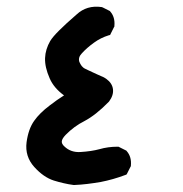

<svg xmlns="http://www.w3.org/2000/svg" viewBox="-20 -352 540 568"><path d="M197.8 195.3Q183.1 193.4 168.2 189.9Q153.3 186.5 139.2 182.1Q108.9 172.4 81.5 142.1Q53.2 110.8 58.6 68.8Q64 29.3 81.1 5.4Q97.2 -17.6 127 -40Q148.4 -56.6 169.4 -69.8Q139.2 -91.8 127 -120.1Q112.3 -153.3 113.3 -180.2Q113.8 -193.4 117.7 -206.1Q121.6 -218.8 128.4 -230.5Q135.7 -242.7 154.8 -261.7Q173.8 -280.8 206.5 -309.1Q236.8 -337.4 280.8 -331.1L282.2 -330.6L283.7 -330.1L303.2 -320.3L305.2 -319.3L306.2 -317.9Q320.8 -301.3 318.4 -275.4V-273.4L317.4 -272L307.6 -252.4L305.7 -248.5L301.8 -247.6Q277.8 -240.2 257.8 -225.6Q236.8 -210.4 222.2 -194.3Q210.4 -182.1 214.8 -168.9Q216.3 -165.5 218 -162.4Q219.7 -159.2 221.9 -156.5Q224.1 -153.8 226.6 -151.9Q229 -149.9 232.4 -148.4Q236.3 -146.5 241.5 -144Q246.6 -141.6 252.9 -138.7Q259.3 -135.7 266.8 -132.3Q274.4 -128.9 283.2 -125H283.7Q289.6 -122.1 294.4 -118.7Q312 -106 314.2 -88.1Q316.4 -70.3 302.7 -51.8L302.2 -51.3L301.8 -50.8Q282.2 -30.8 264.2 -16.6Q246.1 -2.4 229.5 6.3Q199.2 21.5 174.3 46.9Q163.6 58.1 162.8 65.9Q162.1 73.7 170.4 81.1Q189.5 99.6 218.3 97.7Q250.5 95.7 273.9 89.4Q299.3 82 328.1 82H330.6L332.5 83L352.1 92.8L354 93.8L355 95.2Q369.6 111.8 367.2 137.7V139.6L366.2 141.1L356.4 160.6L354.5 164.1L351.1 165.5Q314.9 179.2 277.3 186.5Q267.6 188 258.1 189.5Q248.5 190.9 238.8 192.1Q229 193.4 219.2 194.1Q209.5 194.8 199.7 195.3H198.7Z"/></svg>

Font: NaikaiFont
Style: Bold
Weight: 700
Version: Version 1.89